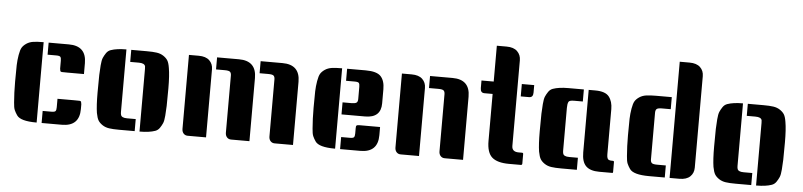

<svg xmlns="http://www.w3.org/2000/svg" viewBox="-44 -956 4976 1190"><g transform="rotate(5 2444.0 -361.5)"><path d="M206 0H204Q105 0 82 -34Q71 -50 64.5 -65Q58 -80 56 -112Q51 -170 51 -241Q51 -312 52 -343.5Q53 -375 58.5 -407.5Q64 -440 73 -454.5Q82 -469 100 -481Q118 -493 142 -496.5Q166 -500 204 -500H206ZM322 -158Q389 -158 424 -158Q459 -158 460 -157.5Q461 -157 463.5 -156.5Q466 -156 467 -155Q468 -154 469 -152.5Q470 -151 470 -148Q472 -141 472 -137V-107Q472 0 363 0H237V-75H291Q312 -75 317 -81.5Q322 -88 322 -105ZM237 -500H363Q472 -500 472 -393V-325Q405 -325 370 -325Q335 -325 334 -325.5Q333 -326 330.5 -326.5Q328 -327 327 -328Q326 -329 325 -330.5Q324 -332 324 -334Q322 -342 322 -346V-395Q322 -412 317 -418.5Q312 -425 291 -425H237Z M751 -500H848Q886 -500 910 -496.5Q934 -493 952 -481Q970 -469 979 -454.5Q988 -440 993 -408Q1001 -363 1001 -282Q1001 -201 1000 -172.5Q999 -144 996.5 -112Q994 -80 987.5 -65Q981 -50 970.5 -34.5Q960 -19 943 -13Q906 0 848 0H846V-377Q846 -379 846 -389Q846 -399 845 -406Q840 -425 805 -425H751ZM721 -500V-123Q721 -121 721 -111Q721 -101 723 -94Q727 -75 762 -75H816V0H719Q681 0 657 -3.5Q633 -7 615 -19Q597 -31 588 -45.5Q579 -60 573 -92Q566 -137 566 -218Q566 -299 567 -327.5Q568 -356 570.5 -388Q573 -420 579.5 -435Q586 -450 596.5 -465.5Q607 -481 624 -487Q661 -500 719 -500Z M1556 -500H1692Q1801 -500 1801 -393V0H1687Q1671 0 1661 -11Q1651 -22 1651 -40V-395Q1651 -411 1643.5 -418Q1636 -425 1610 -425H1556ZM1110 -500H1171Q1215 -500 1237.5 -478.5Q1260 -457 1260 -423V0H1146Q1130 0 1120 -11Q1110 -22 1110 -40ZM1285 -500H1421Q1530 -500 1530 -393V0H1416Q1400 0 1390 -11Q1380 -22 1380 -40V-395Q1380 -411 1372.5 -418Q1365 -425 1339 -425H1285Z M2063 0H2061Q1962 0 1939 -34Q1928 -50 1921.5 -65Q1915 -80 1913 -112Q1908 -170 1908 -241Q1908 -312 1909 -343.5Q1910 -375 1915.5 -407.5Q1921 -440 1930 -454.5Q1939 -469 1957 -481Q1975 -493 1999 -496.5Q2023 -500 2061 -500H2063ZM2329 -158V-107Q2329 0 2220 0H2094V-75H2148Q2169 -75 2174 -81.5Q2179 -88 2179 -105V-137Q2179 -152 2182.5 -154Q2186 -156 2187 -156.5Q2188 -157 2192.5 -157.5Q2197 -158 2199 -158Q2264 -158 2329 -158ZM2094 -500H2210Q2279 -500 2304 -473Q2329 -446 2329 -393V-305Q2329 -215 2231 -215H2084V-290H2138Q2162 -290 2170.5 -296Q2179 -302 2179 -319V-395Q2179 -412 2174 -418.5Q2169 -425 2148 -425H2094Z M2610 -500H2750Q2859 -500 2859 -393V0H2745Q2729 0 2719 -11Q2709 -22 2709 -40V-395Q2709 -411 2701.5 -418Q2694 -425 2668 -425H2610ZM2435 -500H2496Q2540 -500 2562.5 -478.5Q2585 -457 2585 -423V0H2471Q2455 0 2445 -11Q2435 -22 2435 -40Z M3227 -8Q3227 -2 3221 0H3145Q3072 0 3039 -29Q3006 -58 3006 -131V-423H2955Q2930 -423 2930 -453V-500H3006V-723H3067Q3111 -723 3133.5 -701Q3156 -679 3156 -645V-113Q3156 -76 3198 -76H3219Q3227 -76 3227 -69ZM3258 -500V-453Q3258 -423 3233 -423H3181V-500Z M3567 -425H3513Q3482 -425 3478 -414Q3472 -401 3472 -377V-123Q3472 -121 3472 -111Q3472 -101 3474 -94Q3478 -75 3513 -75H3567V0H3470Q3432 0 3408 -3.5Q3384 -7 3366 -19Q3348 -31 3339 -45.5Q3330 -60 3324 -92Q3317 -137 3317 -218Q3317 -299 3318 -327.5Q3319 -356 3321.5 -388Q3324 -420 3330.5 -435Q3337 -450 3347.5 -465.5Q3358 -481 3375 -487Q3412 -500 3470 -500H3567ZM3792 -7Q3792 0 3788 0H3706Q3650 0 3623.5 -26Q3597 -52 3597 -111V-500H3638Q3701 -500 3724 -470.5Q3747 -441 3747 -393V-113Q3747 -82 3760 -78Q3767 -75 3779 -75H3784Q3792 -75 3792 -68Z M4114 -425H4060Q4034 -425 4026.5 -418Q4019 -411 4019 -395V-104Q4019 -89 4026.5 -82Q4034 -75 4060 -75H4114V0H4017Q3918 0 3895 -34Q3884 -50 3877.5 -65Q3871 -80 3869 -112Q3864 -170 3864 -241Q3864 -312 3865 -343.5Q3866 -375 3871.5 -407.5Q3877 -440 3886 -454.5Q3895 -469 3913 -481Q3931 -493 3955 -496.5Q3979 -500 4017 -500H4114ZM4144 -723H4205Q4249 -723 4271.5 -701.5Q4294 -680 4294 -646V-77Q4294 -43 4271.5 -21.5Q4249 0 4205 0H4144Z M4587 -500H4684Q4722 -500 4746 -496.5Q4770 -493 4788 -481Q4806 -469 4815 -454.5Q4824 -440 4829 -408Q4837 -363 4837 -282Q4837 -201 4836 -172.5Q4835 -144 4832.5 -112Q4830 -80 4823.5 -65Q4817 -50 4806.5 -34.5Q4796 -19 4779 -13Q4742 0 4684 0H4682V-377Q4682 -379 4682 -389Q4682 -399 4681 -406Q4676 -425 4641 -425H4587ZM4557 -500V-123Q4557 -121 4557 -111Q4557 -101 4559 -94Q4563 -75 4598 -75H4652V0H4555Q4517 0 4493 -3.5Q4469 -7 4451 -19Q4433 -31 4424 -45.5Q4415 -60 4409 -92Q4402 -137 4402 -218Q4402 -299 4403 -327.5Q4404 -356 4406.5 -388Q4409 -420 4415.5 -435Q4422 -450 4432.5 -465.5Q4443 -481 4460 -487Q4497 -500 4555 -500Z"/></g></svg>

Font: Keania One
Style: Regular
Weight: 400
Designer: Julia Petretta
Foundry: Julia Petretta
Version: Version 1.003